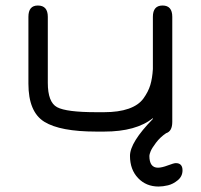

<svg xmlns="http://www.w3.org/2000/svg" viewBox="-20 -477 728 696"><path d="M521.5 87.9Q521.5 130.9 552.7 130.9Q566.4 130.9 588.4 122.6Q610.4 114.3 617.2 114.3Q641.6 114.3 641.6 140.6Q641.6 162.1 624.5 176.3Q607.4 190.4 588.9 194.8Q570.3 199.2 554.7 199.2Q509.8 199.2 480.5 168.5Q451.2 137.7 451.2 87.9Q451.2 39.1 534.2 -45.9V-48.8Q473.6 0 357.4 0H329.1Q198.2 0 140.6 -35.6Q83 -71.3 83 -173.8V-416Q83 -457 117.2 -457Q153.3 -457 153.3 -416V-176.8Q153.3 -106.4 187 -88.4Q220.7 -70.3 329.1 -70.3H357.4Q410.2 -70.3 446.3 -83Q482.4 -95.7 500 -120.1Q517.6 -144.5 524.9 -168.9Q532.2 -193.4 534.2 -226.6V-416Q534.2 -457 569.3 -457Q604.5 -457 604.5 -416V-35.2Q604.5 -1 582 5.9Q560.5 20.5 545.4 40.5Q530.3 60.5 525.9 71.8Q521.5 83 521.5 87.9Z"/></svg>

Font: Jura
Style: DemiBold
Weight: 600
Version: Version 2.4